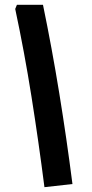

<svg xmlns="http://www.w3.org/2000/svg" viewBox="-20 -775 383 795"><path d="M164 0Q140 -188 110.5 -374Q81 -560 43 -738L50 -755H158Q195 -576 225.5 -388.5Q256 -201 280 -13Z"/></svg>

Font: Fustat
Style: Bold
Weight: 700
Designer: Mohamed Gaber, Khaled Hosny, Laura Garcia Mut
Foundry: Kief Type Foundry, Alif Type Foundry, Hard Type Foundry
Version: Version 1.007